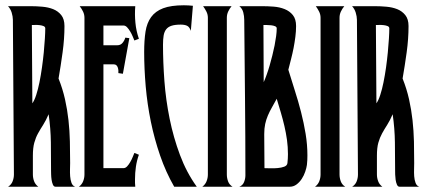

<svg xmlns="http://www.w3.org/2000/svg" viewBox="-20 -707 1611 727"><path d="M164.1 -274.4Q153.8 -250.5 143.3 -234.1Q132.8 -217.8 124 -201.9Q115.2 -186 109.9 -166.7Q104.5 -147.5 104.5 -117.7V-46.4Q104.5 -33.2 109.1 -20.8Q113.8 -8.3 125 0H10.7Q22.9 -7.8 27.8 -20.5Q32.7 -33.2 32.7 -46.4L28.8 -631.8Q28.8 -637.7 27.6 -645Q26.4 -652.3 24.2 -659.4Q22 -666.5 18.3 -672.9Q14.6 -679.2 10.3 -683.6H97.2Q117.7 -683.6 140.1 -681.6Q162.6 -679.7 181.2 -672.4Q199.7 -665 211.9 -649.9Q224.1 -634.8 224.1 -608.4Q224.1 -560.1 217 -508.5Q210 -457 201.7 -409.7Q217.3 -370.6 226.1 -331.3Q234.9 -292 239.3 -252Q243.7 -211.9 244.6 -171.4Q245.6 -130.9 245.6 -89.8Q245.6 -81.5 245.1 -67.6Q244.6 -53.7 245.6 -39.8Q246.6 -25.9 250.7 -14.6Q254.9 -3.4 264.6 0H189.9Q183.6 0 180.2 -8.1Q176.8 -16.1 175.3 -26.4Q173.8 -36.6 173.6 -46.4Q173.3 -56.2 173.3 -60.1Q173.3 -113.8 172.6 -167.5Q171.9 -221.2 164.1 -274.4ZM102.5 -315.9Q110.4 -326.7 117.2 -347.7Q124 -368.7 129.4 -395.3Q134.8 -421.9 138.9 -451.4Q143.1 -481 145.8 -509Q148.4 -537.1 149.9 -560.8Q151.4 -584.5 151.4 -599.6Q151.4 -605.5 145 -608.2Q138.7 -610.8 130.1 -611.8Q121.6 -612.8 113.3 -612.5Q105 -612.3 100.6 -612.3Z M278.8 0Q290 -8.3 294.9 -20.8Q299.8 -33.2 299.8 -46.4V-639.6Q299.8 -652.3 294.4 -663.3Q289.1 -674.3 281.7 -683.6H492.2Q489.7 -652.8 492.7 -621.3Q495.6 -589.8 505.9 -560.1L488.8 -553.7Q486.3 -559.6 482.4 -569.1Q478.5 -578.6 473.1 -587.6Q467.8 -596.7 461.4 -603.5Q455.1 -610.4 447.3 -610.4H371.6V-535.6H423.8Q436.5 -535.6 443.8 -544.4Q451.2 -553.2 454.6 -564.5L469.7 -562.5L445.3 -427.7L428.2 -430.2Q428.7 -435.1 428.2 -440.7Q427.7 -446.3 426 -451.4Q424.3 -456.5 420.7 -460Q417 -463.4 410.6 -463.4H371.6V-70.3H447.3Q455.1 -70.3 461.4 -77.1Q467.8 -84 473.1 -93.3Q478.5 -102.5 482.4 -112.3Q486.3 -122.1 488.8 -127.9L505.9 -121.1Q498 -99.1 494.6 -75.7Q491.2 -52.2 491.2 -28.8Q491.2 -21.5 491.2 -14.2Q491.2 -6.8 492.2 0Z M702.6 -590.3Q697.3 -605.5 688 -609.6Q678.7 -613.8 664.6 -613.8Q643.1 -613.8 629.9 -609.6Q616.7 -605.5 609.4 -596.2Q602.1 -586.9 599.6 -572.5Q597.2 -558.1 597.2 -537.6Q597.2 -472.2 602.5 -400.4Q607.9 -328.6 622.3 -257.6Q636.7 -186.5 661.4 -120.4Q686 -54.2 725.1 0H639.6Q607.9 -55.2 586.2 -118.2Q564.5 -181.2 551 -247.1Q537.6 -313 531.7 -380.1Q525.9 -447.3 525.9 -510.3Q525.9 -554.2 531 -587.2Q536.1 -620.1 552.2 -642.3Q568.4 -664.6 597.9 -675.8Q627.4 -687 676.3 -687Q685.1 -687 693.6 -686.5Q702.1 -686 710.4 -685.1Z M767.1 -639.6Q767.1 -652.3 761.5 -663.3Q755.9 -674.3 749 -683.6H856.9Q849.1 -674.3 844 -663.3Q838.9 -652.3 838.9 -639.6V-46.4Q838.9 -33.2 843.5 -20.5Q848.1 -7.8 860.4 0H746.1Q757.3 -8.3 762.2 -20.8Q767.1 -33.2 767.1 -46.4Z M1071.8 -442.9Q1083.5 -404.3 1096.4 -364Q1109.4 -323.7 1119.9 -282.7Q1130.4 -241.7 1137.2 -200.4Q1144 -159.2 1144 -118.7Q1144 -110.4 1143.6 -100.8Q1143.1 -91.3 1142.1 -82.5Q1140.6 -71.3 1135.7 -56.9Q1130.9 -42.5 1122.6 -29.8Q1114.3 -17.1 1102.8 -8.5Q1091.3 0 1077.6 0H886.2Q898.9 -4.9 904.1 -17.6Q909.2 -30.3 909.2 -43Q909.2 -190.9 907.7 -337.4Q906.2 -483.9 904.8 -631.8Q904.8 -646 901.1 -660.2Q897.5 -674.3 886.2 -683.6H973.1Q993.7 -683.6 1016.1 -681.9Q1038.6 -680.2 1057.6 -672.6Q1076.7 -665 1088.9 -649.9Q1101.1 -634.8 1101.1 -608.4Q1101.1 -588.9 1098.4 -567.6Q1095.7 -546.4 1091.6 -525.1Q1087.4 -503.9 1082 -482.9Q1076.7 -461.9 1071.8 -442.9ZM981.4 -70.3Q988.8 -70.3 1002.7 -69.8Q1016.6 -69.3 1031 -70.6Q1045.4 -71.8 1056.4 -75.9Q1067.4 -80.1 1068.4 -89.8Q1069.3 -98.1 1069.8 -106.7Q1070.3 -115.2 1070.3 -123.5Q1070.3 -150.4 1066.7 -177Q1063 -203.6 1056.9 -229.7Q1050.8 -255.9 1043.2 -281.5Q1035.6 -307.1 1027.8 -333Q1018.1 -314.9 1009.5 -300Q1001 -285.2 994.4 -269.8Q987.8 -254.4 984.1 -237.5Q980.5 -220.7 980.5 -199.2ZM978.5 -396Q983.9 -407.7 989.7 -424.1Q995.6 -440.4 1001 -459Q1006.3 -477.5 1011.2 -497.1Q1016.1 -516.6 1019.8 -535.2Q1023.4 -553.7 1025.6 -570.3Q1027.8 -586.9 1027.8 -599.6Q1027.8 -605 1021.5 -607.7Q1015.1 -610.4 1006.6 -611.3Q998 -612.3 989.7 -612.3Q981.4 -612.3 977.5 -612.3Z M1193.8 -639.6Q1193.8 -652.3 1188.2 -663.3Q1182.6 -674.3 1175.8 -683.6H1283.7Q1275.9 -674.3 1270.8 -663.3Q1265.6 -652.3 1265.6 -639.6V-46.4Q1265.6 -33.2 1270.3 -20.5Q1274.9 -7.8 1287.1 0H1172.9Q1184.1 -8.3 1189 -20.8Q1193.8 -33.2 1193.8 -46.4Z M1466.8 -274.4Q1456.5 -250.5 1446 -234.1Q1435.5 -217.8 1426.8 -201.9Q1418 -186 1412.6 -166.7Q1407.2 -147.5 1407.2 -117.7V-46.4Q1407.2 -33.2 1411.9 -20.8Q1416.5 -8.3 1427.7 0H1313.5Q1325.7 -7.8 1330.6 -20.5Q1335.4 -33.2 1335.4 -46.4L1331.5 -631.8Q1331.5 -637.7 1330.3 -645Q1329.1 -652.3 1326.9 -659.4Q1324.7 -666.5 1321 -672.9Q1317.4 -679.2 1313 -683.6H1399.9Q1420.4 -683.6 1442.9 -681.6Q1465.3 -679.7 1483.9 -672.4Q1502.4 -665 1514.6 -649.9Q1526.9 -634.8 1526.9 -608.4Q1526.9 -560.1 1519.8 -508.5Q1512.7 -457 1504.4 -409.7Q1520 -370.6 1528.8 -331.3Q1537.6 -292 1542 -252Q1546.4 -211.9 1547.4 -171.4Q1548.3 -130.9 1548.3 -89.8Q1548.3 -81.5 1547.9 -67.6Q1547.4 -53.7 1548.3 -39.8Q1549.3 -25.9 1553.5 -14.6Q1557.6 -3.4 1567.4 0H1492.7Q1486.3 0 1482.9 -8.1Q1479.5 -16.1 1478 -26.4Q1476.6 -36.6 1476.3 -46.4Q1476.1 -56.2 1476.1 -60.1Q1476.1 -113.8 1475.3 -167.5Q1474.6 -221.2 1466.8 -274.4ZM1405.3 -315.9Q1413.1 -326.7 1419.9 -347.7Q1426.8 -368.7 1432.1 -395.3Q1437.5 -421.9 1441.7 -451.4Q1445.8 -481 1448.5 -509Q1451.2 -537.1 1452.6 -560.8Q1454.1 -584.5 1454.1 -599.6Q1454.1 -605.5 1447.8 -608.2Q1441.4 -610.8 1432.9 -611.8Q1424.3 -612.8 1416 -612.5Q1407.7 -612.3 1403.3 -612.3Z"/></svg>

Font: XAYAX
Style: Regular
Weight: 400
Designer: Peter Wiegel
Foundry: Peter Wiegel
Version: Version 1.000 2009 initial release